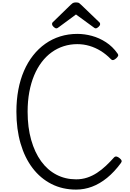

<svg xmlns="http://www.w3.org/2000/svg" viewBox="-20 -1553 1075 1592"><path d="M611 19Q498 19 406.5 -27.5Q315 -74 250 -159.5Q185 -245 150.5 -363.5Q116 -482 116 -627Q116 -724 132 -809Q148 -894 179 -965.5Q210 -1037 254.5 -1093.5Q299 -1150 355.5 -1190Q412 -1230 479 -1251Q546 -1272 621 -1272Q681 -1272 742 -1255.5Q803 -1239 858.5 -1203Q914 -1167 954 -1110Q963 -1098 959 -1089Q955 -1080 943 -1069Q929 -1057 919 -1055Q909 -1053 899 -1063Q860 -1103 815.5 -1130.5Q771 -1158 722 -1172.5Q673 -1187 621 -1187Q562 -1187 508.5 -1170Q455 -1153 409 -1120Q363 -1087 326 -1038.5Q289 -990 263 -927.5Q237 -865 223 -790Q209 -715 209 -627Q209 -497 238.5 -393Q268 -289 321 -216Q374 -143 448 -104.5Q522 -66 611 -66Q659 -66 702 -80Q745 -94 784 -119.5Q823 -145 858 -178Q893 -211 926 -248Q935 -257 946.5 -255Q958 -253 971 -242Q985 -231 988 -222Q991 -213 983 -202Q928 -127 867.5 -78Q807 -29 743 -5Q679 19 611 19ZM447 -1318Q437 -1318 424.5 -1330Q412 -1342 412 -1352Q412 -1355 412 -1359Q412 -1363 417 -1368L566 -1513Q573 -1520 582 -1526.5Q591 -1533 610 -1533Q629 -1533 637.5 -1526.5Q646 -1520 653 -1513L804 -1368Q809 -1363 809.5 -1359Q810 -1355 810 -1352Q810 -1342 797 -1330Q784 -1318 774 -1318Q768 -1318 763 -1321.5Q758 -1325 750 -1331L610 -1433L472 -1331Q464 -1325 458.5 -1321.5Q453 -1318 447 -1318Z"/></svg>

Font: Playwrite VN
Style: Regular
Weight: 400
Designer: Veronika Burian, José Scaglione
Foundry: TypeTogether
Version: Version 1.002